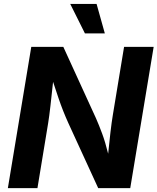

<svg xmlns="http://www.w3.org/2000/svg" viewBox="-20 -969 811 989"><path d="M20.5 0 141.1 -727.5H306.2L474.6 -359.4Q489.7 -325.2 506.1 -281Q522.5 -236.8 537.1 -177.2Q542.5 -231.4 548.8 -286.4Q555.2 -341.3 561.5 -378.4L619.1 -727.5H771.5L650.9 0H485.8L332.5 -334Q317.9 -366.2 305.7 -397Q293.5 -427.7 281.2 -463.9Q269 -500 253.4 -547.4Q246.1 -478 239.7 -422.6Q233.4 -367.2 228 -334.5L172.9 0ZM417.5 -796.9 341.8 -948.7H477.5L520 -796.9Z"/></svg>

Font: Inter
Style: Bold Italic
Weight: 700
Italic angle: -9.39999°
Designer: Rasmus Andersson
Foundry: rsms
Version: Version 4.001;git-9221beed3